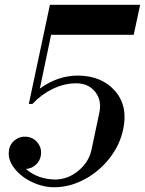

<svg xmlns="http://www.w3.org/2000/svg" viewBox="-20 -768 604 800"><path d="M206.1 12.2Q159.2 12.2 113.3 -9.5Q67.4 -31.2 39.8 -66.9Q12.2 -102.5 17.1 -138.2V-139.2Q20 -167 42 -184.1Q64 -201.2 91.8 -198.2Q119.1 -195.3 136.5 -173.6Q153.8 -151.9 150.9 -124Q147.9 -99.1 130.1 -82.3Q112.3 -65.4 87.9 -64Q138.7 -20 212.9 -20Q265.1 -21.5 307.6 -57.4Q350.1 -93.3 360.8 -142.1L394 -298.8Q404.8 -349.6 377 -384.8Q348.6 -420.9 297.9 -420.9Q248 -420.9 200 -397.7Q151.9 -374.5 115.2 -335H100.1L188 -748H564L537.1 -623H192.9L146 -398.9Q220.2 -453.1 305.2 -453.1Q404.3 -452.1 459.2 -389.2Q514.2 -326.2 493.2 -229Q479.5 -163.6 436 -108.2Q392.6 -52.7 331.3 -20.3Q270 12.2 206.1 12.2Z"/></svg>

Font: Fin Serif Display
Style: Italic
Weight: 400
Italic angle: -12°
Designer: J. Blake Harris
Version: Version 1.006;FEAKit 1.0